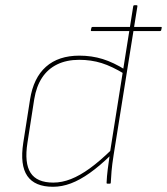

<svg xmlns="http://www.w3.org/2000/svg" viewBox="-20 -703 639 735"><path d="M331 -584Q327 -584 328 -588L330 -597Q331 -600 335 -600H596Q600 -600 599 -596L597 -587Q596 -584 592 -584H490ZM183 12Q113 12 84.5 -29.5Q56 -71 69 -156L95 -322Q108 -405 156 -447.5Q204 -490 284 -490Q331 -490 373 -477Q415 -464 461 -435L458 -419Q409 -449 369 -461.5Q329 -474 283 -474Q235 -474 199 -456.5Q163 -439 141 -405.5Q119 -372 111 -323L85 -156Q73 -79 97 -41.5Q121 -4 184 -4Q217 -4 251.5 -17.5Q286 -31 324.5 -59Q363 -87 407 -130L404 -109Q362 -68 324 -41Q286 -14 251.5 -1Q217 12 183 12ZM391 0Q390 0 389 -0.5Q388 -1 388 -3Q389 -28 392.5 -55.5Q396 -83 400 -110L401 -119L490 -679Q491 -682 492 -682.5Q493 -683 495 -683H502Q507 -683 506 -679L415 -110Q409 -72 407 -47.5Q405 -23 404 -3Q404 0 401 0Z"/></svg>

Font: Sofia Sans Hairline
Style: Italic
Weight: 1
Italic angle: -9°
Designer: Botio Nikoltchev, Ani Petrova
Foundry: lettersoup
Version: Version 4.102